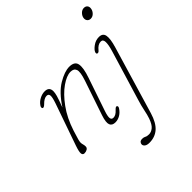

<svg xmlns="http://www.w3.org/2000/svg" viewBox="-236 -800 1207 1207"><g transform="rotate(-45 367.5 -196.0)"><path d="M77.5 -379.5Q73.5 -382 73.5 -388Q73.5 -394 77.5 -400Q91 -421 114.2 -433.2Q137.5 -445.5 160 -445.5Q200 -445.5 200 -407Q200 -392.5 193.8 -370.2Q187.5 -348 167.5 -294.5Q221 -377 279 -411.2Q337 -445.5 378.5 -445.5Q426 -445.5 432.5 -411.5Q439 -377.5 415.5 -310L341 -91Q328.5 -54.5 330.5 -38.2Q332.5 -22 349 -22Q359 -22 369.8 -27.5Q380.5 -33 395.5 -49.5Q408 -62.5 415 -58.5Q423.5 -53 416 -40Q401 -16.5 380.2 -4.5Q359.5 7.5 337.5 7.5Q308.5 7.5 300.5 -13.2Q292.5 -34 309 -83.5L387 -314Q407 -373.5 399.2 -395.5Q391.5 -417.5 362 -417.5Q327 -417.5 279.5 -384.2Q232 -351 187 -289.2Q142 -227.5 114.5 -142.5Q100 -97 96 -81.5Q92 -66 92 -58Q92 -48.5 95 -38.8Q98 -29 98 -18Q98 -6 87.2 0.8Q76.5 7.5 62.5 7.5Q47.5 7.5 45.5 -8Q43.5 -23.5 58 -65.5L155 -343Q169 -383.5 167.5 -400.2Q166 -417 148.5 -417Q126.5 -417 100 -389.5Q85.5 -375.5 77.5 -379.5ZM688.5 -563Q674 -563 665.5 -573.2Q657 -583.5 659.5 -599.5Q662.5 -616 675.8 -629Q689 -642 705.5 -642Q720.5 -642 728.8 -632Q737 -622 734 -605.5Q731.5 -589.5 718.5 -576.2Q705.5 -563 688.5 -563ZM669.5 -326.5 535.5 123.5Q515.5 190 481.5 219.8Q447.5 249.5 398.5 249.5Q376.5 249.5 366 241.2Q355.5 233 355.5 222.5Q355.5 213.5 362 206.2Q368.5 199 383 199Q397 199 406.2 204.5Q415.5 210 433.5 210Q453 210 471.5 195Q490 180 504 140Q512.5 115.5 519 82.2Q525.5 49 539 5.5L639 -325Q652 -368.5 651.2 -393Q650.5 -417.5 631 -417.5Q605 -417.5 581.5 -387.5Q573.5 -377.5 564 -379Q555 -381.5 559 -394.5Q564.5 -410 589 -428Q613.5 -446 642.5 -446Q677 -446 682.2 -416.2Q687.5 -386.5 669.5 -326.5Z"/></g></svg>

Font: Fraunces 72pt SuperSoft Thin
Style: Italic
Weight: 100
Italic angle: -16°
Version: Version 1.000;[b76b70a41]